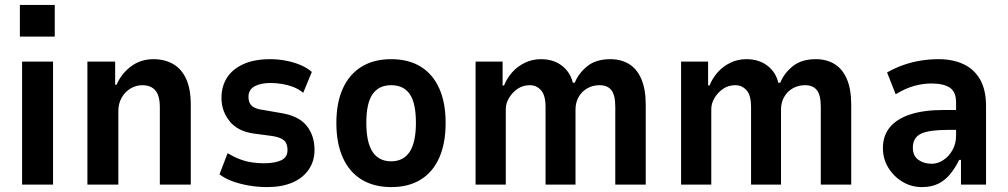

<svg xmlns="http://www.w3.org/2000/svg" viewBox="-20 -752 4106 782"><path d="M61 -603V-732H203V-603ZM70 0V-501H196V0Z M336 0V-501H449V-407H455Q474 -452 513.5 -481.5Q553 -511 605 -511Q651 -511 685.5 -491Q720 -471 738.5 -430Q757 -389 757 -325V0H631V-316Q631 -347 623 -366.5Q615 -386 599 -395.5Q583 -405 560 -405Q534 -405 511.5 -391.5Q489 -378 475.5 -354Q462 -330 462 -300V0Z M1068 10Q1029 10 992.5 3.5Q956 -3 926 -14Q896 -25 874 -42L907 -128Q932 -113 957 -103.5Q982 -94 1007 -90.5Q1032 -87 1054 -87Q1099 -87 1125 -99Q1151 -111 1151 -141Q1151 -168 1136.5 -180.5Q1122 -193 1089 -198L1014 -208Q948 -217 915 -258.5Q882 -300 882 -353Q882 -399 903.5 -434Q925 -469 969.5 -490Q1014 -511 1081 -511Q1114 -511 1146.5 -504.5Q1179 -498 1205.5 -486.5Q1232 -475 1250 -459L1215 -374Q1197 -389 1175 -397.5Q1153 -406 1129 -410Q1105 -414 1082 -414Q1042 -414 1017 -400.5Q992 -387 992 -357Q992 -333 1006 -320.5Q1020 -308 1053 -304L1122 -292Q1195 -281 1228 -241Q1261 -201 1261 -141Q1261 -96 1237.5 -61.5Q1214 -27 1171 -8.5Q1128 10 1068 10Z M1574 10Q1503 10 1453 -20.5Q1403 -51 1376.5 -109.5Q1350 -168 1350 -251Q1350 -334 1376.5 -392Q1403 -450 1453 -480.5Q1503 -511 1573 -511Q1644 -511 1693.5 -480.5Q1743 -450 1769 -392Q1795 -334 1795 -251Q1795 -168 1769 -109.5Q1743 -51 1693.5 -20.5Q1644 10 1574 10ZM1573 -95Q1623 -95 1648.5 -133.5Q1674 -172 1674 -252Q1674 -332 1649 -368.5Q1624 -405 1573 -405Q1523 -405 1497.5 -368.5Q1472 -332 1472 -252Q1472 -172 1497.5 -133.5Q1523 -95 1573 -95Z M1917 0V-501H2027V-404H2033Q2045 -434 2066.5 -458Q2088 -482 2118 -496.5Q2148 -511 2183 -511Q2234 -511 2268.5 -484.5Q2303 -458 2313 -415H2321Q2336 -453 2371.5 -482Q2407 -511 2466 -511Q2509 -511 2541.5 -491.5Q2574 -472 2592 -430.5Q2610 -389 2610 -325V0H2486V-316Q2486 -365 2470 -385Q2454 -405 2422 -405Q2394 -405 2371.5 -392Q2349 -379 2336.5 -356.5Q2324 -334 2324 -306V0H2202V-316Q2202 -364 2183.5 -384.5Q2165 -405 2138 -405Q2110 -405 2088.5 -390.5Q2067 -376 2053.5 -353.5Q2040 -331 2040 -308V0Z M2754 0V-501H2864V-404H2870Q2882 -434 2903.5 -458Q2925 -482 2955 -496.5Q2985 -511 3020 -511Q3071 -511 3105.5 -484.5Q3140 -458 3150 -415H3158Q3173 -453 3208.5 -482Q3244 -511 3303 -511Q3346 -511 3378.5 -491.5Q3411 -472 3429 -430.5Q3447 -389 3447 -325V0H3323V-316Q3323 -365 3307 -385Q3291 -405 3259 -405Q3231 -405 3208.5 -392Q3186 -379 3173.5 -356.5Q3161 -334 3161 -306V0H3039V-316Q3039 -364 3020.5 -384.5Q3002 -405 2975 -405Q2947 -405 2925.5 -390.5Q2904 -376 2890.5 -353.5Q2877 -331 2877 -308V0Z M3735 10Q3692 10 3656 -11.5Q3620 -33 3598 -69Q3576 -105 3576 -149Q3576 -200 3605 -234.5Q3634 -269 3689 -286.5Q3744 -304 3822 -304H3890V-223H3842Q3805 -223 3778 -219.5Q3751 -216 3733.5 -208.5Q3716 -201 3707 -186.5Q3698 -172 3698 -151Q3698 -117 3720.5 -101Q3743 -85 3775 -85Q3799 -85 3822 -100Q3845 -115 3859.5 -141Q3874 -167 3874 -199V-335Q3874 -378 3848.5 -395Q3823 -412 3773 -412Q3741 -412 3705 -402.5Q3669 -393 3628 -368L3593 -457Q3627 -476 3660 -487.5Q3693 -499 3729 -505Q3765 -511 3803 -511Q3861 -511 3904.5 -490.5Q3948 -470 3972 -428Q3996 -386 3996 -320V0H3894V-101H3887Q3871 -69 3850.5 -43.5Q3830 -18 3802 -4Q3774 10 3735 10Z"/></svg>

Font: Nunito Sans 7pt Condensed
Style: Bold
Weight: 700
Width: 3
Designer: Vernon Adams
Foundry: Vernon Adams
Version: Version 3.101;gftools[0.9.27]